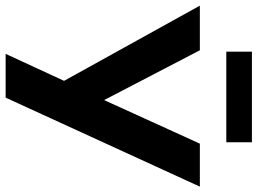

<svg xmlns="http://www.w3.org/2000/svg" viewBox="-156 -796 934 697"><g transform="rotate(90 311.5 -447.0)"><path d="M158 0 268 -238 266 -194 -17 -705H145L337 -336H316L484 -705H640L317 0ZM150 -801V-894H479V-801Z"/></g></svg>

Font: Nunito Sans 10pt SemiCondensed ExtraBold
Style: Regular
Weight: 800
Width: 4
Designer: Vernon Adams
Foundry: Vernon Adams
Version: Version 3.101;gftools[0.9.27]